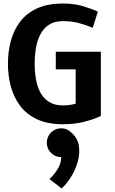

<svg xmlns="http://www.w3.org/2000/svg" viewBox="-20 -696 651 1091"><path d="M297 -402H553V-37Q553 -37 526 -25.5Q499 -14 450 -2Q401 10 338 10Q251 10 191 -18Q131 -46 94.5 -94.5Q58 -143 41.5 -205Q25 -267 25 -334Q25 -402 41.5 -463.5Q58 -525 94.5 -573Q131 -621 191 -648.5Q251 -676 338 -676Q400 -676 449.5 -661.5Q499 -647 536 -630L507 -538Q464 -556 424.5 -566Q385 -576 338 -576Q290 -576 258.5 -555.5Q227 -535 209 -500Q191 -465 184 -422Q177 -379 177 -334Q177 -289 184 -247Q191 -205 209 -171Q227 -137 258.5 -117Q290 -97 338 -97Q357 -97 375 -99.5Q393 -102 410 -107V-302H297ZM328 197Q294 197 270 173Q246 149 246 115Q246 81 270 57Q294 33 328 33Q360 33 383 55Q421 87 428 131.5Q435 176 421.5 223.5Q408 271 382.5 311Q357 351 330 375L261 321Q286 299 307 265.5Q328 232 328 197Z"/></svg>

Font: Epunda Sans
Style: Bold
Weight: 700
Designer: Simon Atzbach
Foundry: typofactur
Version: Version 2.204; ttfautohint (v1.8.4.7-5d5b)